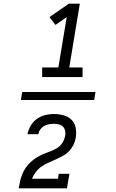

<svg xmlns="http://www.w3.org/2000/svg" viewBox="-20 -868 640 1056"><path d="M498 -318H95L102 -362H505ZM212 -444V-497H301L347 -774L285 -731L252 -774L359 -848H419L361 -497H434V-444ZM83 168V167Q86 148 90.5 128.5Q95 109 102.5 90Q110 71 122 54Q134 37 149 23Q164 9 182 -2Q200 -13 219 -21Q238 -29 257.5 -36Q277 -43 294.5 -54Q312 -65 323.5 -83Q335 -101 338 -121Q338 -121 338.5 -121Q339 -121 339 -122Q341 -136 338 -149.5Q335 -163 326 -172Q317 -181 303.5 -184Q290 -187 276 -187Q262 -187 248.5 -184.5Q235 -182 222.5 -175Q210 -168 201.5 -156Q193 -144 191 -130H131Q136 -155 149 -177Q162 -199 183 -214Q204 -229 228 -235Q252 -241 276 -241Q303 -241 329 -234Q355 -227 373 -209.5Q391 -192 396 -166Q401 -140 397 -113Q394 -92 384.5 -72.5Q375 -53 360 -37Q345 -21 325.5 -10.5Q306 0 286.5 9Q267 18 247 26.5Q227 35 209 47.5Q191 60 177.5 77.5Q164 95 156 115H299L303 88H362L348 168Z"/></svg>

Font: Iosevka Etoile Light Oblique
Style: Regular
Weight: 300
Italic angle: -9°
Designer: Belleve Invis
Foundry: Belleve Invis
Version: Version 15.5.2; ttfautohint (v1.8.4)